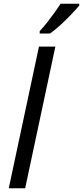

<svg xmlns="http://www.w3.org/2000/svg" viewBox="-20 -1010 445 1030"><path d="M27 0 189 -760H277L115 0ZM193 -830V-843Q211 -862 231.5 -888Q252 -914 271.5 -941Q291 -968 305 -990H405V-980Q391 -963 363.5 -934Q336 -905 305 -876.5Q274 -848 248 -830Z"/></svg>

Font: Manna Sans
Style: Italic
Weight: 400
Italic angle: -12°
Designer: Monotype Design Team
Foundry: Monotype Imaging Inc.
Version: Version 2.001.1; ttfautohint (v1.8.2)